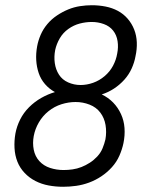

<svg xmlns="http://www.w3.org/2000/svg" viewBox="-20 -702 590 734"><path d="M222 12H221Q193 12 166 7Q139 2 115.5 -10Q92 -22 74 -41Q56 -60 46.5 -84Q37 -108 35.5 -136Q34 -164 39 -192Q44 -219 57 -245Q70 -271 91 -292Q112 -313 137.5 -327.5Q163 -342 190 -350Q168 -362 152 -380.5Q136 -399 128 -422.5Q120 -446 118.5 -472Q117 -498 122 -525Q126 -547 135.5 -569Q145 -591 161 -610Q177 -629 198 -643Q219 -657 241 -666Q263 -675 286 -678.5Q309 -682 331 -682Q358 -682 383.5 -677Q409 -672 430.5 -660.5Q452 -649 468 -630.5Q484 -612 493 -589Q502 -566 503 -540Q504 -514 498 -487Q494 -464 483.5 -440.5Q473 -417 455.5 -397.5Q438 -378 416 -363.5Q394 -349 369 -341Q394 -329 412.5 -310Q431 -291 442.5 -266Q454 -241 456 -212.5Q458 -184 452 -155Q447 -131 436.5 -107Q426 -83 408 -63Q390 -43 367.5 -28Q345 -13 320.5 -4Q296 5 271 8.5Q246 12 222 12ZM288 -377Q312 -377 336 -385.5Q360 -394 380 -411Q400 -428 412 -450.5Q424 -473 428 -497Q433 -521 429.5 -544.5Q426 -568 412.5 -585Q399 -602 377 -610Q355 -618 331 -618Q308 -618 285 -612Q262 -606 241.5 -591.5Q221 -577 208.5 -555.5Q196 -534 191 -511Q186 -485 189.5 -460.5Q193 -436 205.5 -416.5Q218 -397 240.5 -387Q263 -377 288 -377ZM223 -52Q240 -52 257.5 -54.5Q275 -57 291.5 -63.5Q308 -70 323.5 -80Q339 -90 352 -104Q365 -118 372 -135Q379 -152 383 -169Q388 -197 383.5 -224Q379 -251 363.5 -271.5Q348 -292 322.5 -302Q297 -312 269 -312Q242 -312 215 -303.5Q188 -295 165.5 -277Q143 -259 128.5 -234Q114 -209 109 -182Q104 -155 109 -129.5Q114 -104 130.5 -86Q147 -68 171.5 -60Q196 -52 223 -52Z"/></svg>

Font: Lode Term
Style: Italic
Weight: 400
Italic angle: -11°
Monospace: yes
Designer: Belleve Invis
Foundry: Belleve Invis
Version: Version 29.2.0